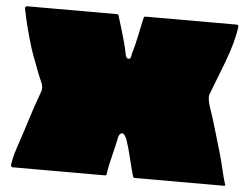

<svg xmlns="http://www.w3.org/2000/svg" viewBox="-47 -688 975 747"><g transform="rotate(5 440.0 -314.5)"><path d="M839 -75Q850 -26 858 -3L856 0H505Q499 0 498 -5Q492 -24 481 -70Q470 -116 459 -148Q456 -155 450.5 -162.5Q445 -170 440 -169Q429 -166 426 -150Q423 -131 410.5 -82Q398 -33 395 -6Q394 0 388 0H28Q25 0 23 -2.5Q21 -5 21 -8Q22 -13 23 -21Q26 -44 48 -108Q58 -137 78 -201Q89 -237 112 -300Q120 -319 110 -340Q105 -350 93.5 -379.5Q82 -409 71 -439Q60 -469 57 -481Q34 -558 22 -620Q22 -624 24 -626.5Q26 -629 29 -629H380Q386 -629 387 -624Q422 -513 428 -476Q431 -460 440 -460Q445 -460 447 -462.5Q449 -465 450.5 -472.5Q452 -480 452 -482Q462 -513 472.5 -565Q483 -617 485 -623Q486 -629 492 -629H848Q856 -629 855 -621Q848 -563 817 -481Q767 -351 766 -349Q761 -332 774 -295Q785 -265 799 -216Q830 -114 839 -75Z"/></g></svg>

Font: Cubao Free Wide
Style: Wide
Weight: 400
Designer: Aaron Amar
Version: Version 001.001